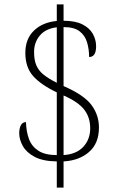

<svg xmlns="http://www.w3.org/2000/svg" viewBox="-20 -780 551 879"><path d="M240 -41Q176 -42 138.5 -62Q101 -82 84.5 -111.5Q68 -141 68 -170Q68 -192 75.5 -206.5Q83 -221 99 -221Q100 -178 112.5 -144Q125 -110 155.5 -90Q186 -70 240 -70V-357Q167 -392 131.5 -432Q96 -472 96 -538Q96 -602 135.5 -640Q175 -678 240 -684V-760H271V-685Q324 -685 357 -668.5Q390 -652 405 -625Q420 -598 420 -568Q420 -519 388 -519Q388 -555 378.5 -586.5Q369 -618 344 -637Q319 -656 271 -656V-386Q365 -345 399 -299Q433 -253 433 -196Q433 -124 388 -84.5Q343 -45 271 -41V79H240ZM240 -655Q189 -649 162.5 -617.5Q136 -586 136 -542Q136 -504 147 -479.5Q158 -455 181 -437Q204 -419 240 -401ZM271 -70Q330 -74 361.5 -108Q393 -142 393 -193Q393 -242 366 -277.5Q339 -313 271 -343Z"/></svg>

Font: Noto Serif SemiCondensed ExtraLight
Style: Regular
Weight: 200
Width: 4
Designer: Monotype Design Team
Foundry: Monotype Imaging Inc.
Version: Version 2.014